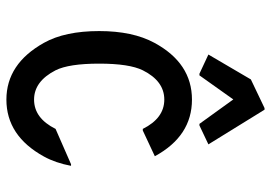

<svg xmlns="http://www.w3.org/2000/svg" viewBox="-139 -666 814 576"><g transform="rotate(90 268.0 -378.0)"><path d="M477.5 -184.1Q468.8 -137.7 449.7 -103Q387.7 9.8 278.8 9.8Q171.4 9.8 108.4 -103Q73.2 -166 73.2 -268.6Q73.2 -369.1 108.4 -434.1Q169.4 -546.9 278.8 -546.9Q388.2 -546.9 448.7 -435.5L371.6 -399.4H366.7Q334.5 -463.9 278.8 -463.9Q223.1 -463.9 190.9 -399.4Q170.9 -358.9 170.9 -268.6Q170.9 -177.7 190.9 -137.7Q224.1 -73.2 278.8 -73.2Q334.5 -73.2 366.7 -137.7L472.7 -184.1ZM143.6 -596.2 218.3 -723.6 304.2 -764.6H309.1L413.1 -596.2L356.4 -569.3H351.6L278.3 -670.9L206.1 -569.3H201.2Z"/></g></svg>

Font: Nova Oval
Style: Book
Weight: 400
Version: Version 2.000